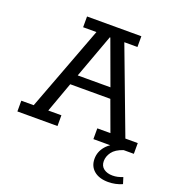

<svg xmlns="http://www.w3.org/2000/svg" viewBox="-137 -696 917 990"><g transform="rotate(20 321.5 -200.5)"><path d="M2 0V-59H70L245 -524H172V-583H470V-524H398L573 -59H641V0H419V-59H491L422 -247L450 -225H197L218 -247L150 -59H222V0ZM223 -260 210 -281H429L418 -260L322 -522H319ZM566 182Q516 182 487.5 158Q459 134 459 93Q459 54 485.5 23Q512 -8 563 -24L585 0Q543 14 525.5 38Q508 62 508 88Q508 115 527 129Q546 143 575 143Q590 143 603 140Q616 137 631 131L642 166Q624 174 604.5 178Q585 182 566 182Z"/></g></svg>

Font: Rokkitt
Style: Regular
Weight: 400
Designer: Vernon Adams
Foundry: Vernon Adams
Version: Version 3.103